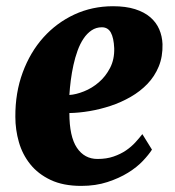

<svg xmlns="http://www.w3.org/2000/svg" viewBox="-20 -589 567 623"><path d="M29.8 -210Q29.3 -288.1 53.7 -354Q78.1 -419.9 120.8 -467.5Q163.6 -515.1 221.4 -542Q279.3 -568.8 346.7 -568.8Q388.2 -568.8 418.2 -559.3Q448.2 -549.8 467.5 -533.2Q486.8 -516.6 496.6 -494.1Q506.3 -471.7 507.3 -445.8Q508.3 -405.3 495.1 -373.3Q481.9 -341.3 458.5 -316.9Q435.1 -292.5 404.1 -274.7Q373 -256.8 339.1 -245.6Q305.2 -234.4 270.5 -228.5Q235.8 -222.7 205.1 -222.2Q205.1 -146 229.5 -109.6Q253.9 -73.2 296.4 -73.2Q325.7 -73.2 348.4 -81.1Q371.1 -88.9 388.7 -100.8Q406.2 -112.8 419.2 -127Q432.1 -141.1 441.9 -153.8L473.1 -103.5Q462.9 -87.4 443.6 -66.9Q424.3 -46.4 395.5 -28.6Q366.7 -10.7 328.6 1.7Q290.5 14.2 243.7 14.2Q185.1 14.2 144.3 -5.1Q103.5 -24.4 78.1 -56.2Q52.7 -87.9 41.3 -127.9Q29.8 -168 29.8 -210ZM205.1 -280.8Q226.6 -282.2 252.4 -292.5Q278.3 -302.7 300.5 -321.8Q322.8 -340.8 337.2 -368.7Q351.6 -396.5 350.6 -432.6Q349.1 -466.3 339.6 -483.4Q330.1 -500.5 310.5 -500.5Q292 -500.5 277.1 -490.5Q262.2 -480.5 251 -463.6Q239.7 -446.8 231.7 -424.6Q223.6 -402.3 218.3 -377.9Q212.9 -353.5 209.7 -328.4Q206.5 -303.2 205.1 -280.8Z"/></svg>

Font: Merriweather UltraBold
Style: Italic
Weight: 900
Italic angle: -7°
Designer: Eben Sorkin ( eben@eyebytes.com )
Foundry: Eben Sorkin ( eben@eyebytes.com )
Version: Version 1.52; ttfautohint (v1.4.1)